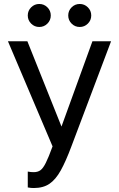

<svg xmlns="http://www.w3.org/2000/svg" viewBox="-20 -738 600 968"><path d="M150 210Q135 210 120 207V127Q135 130 150 130Q170 130 183.5 120.5Q197 111 211 83Q225 55 245 0L20 -530H118L290 -100L446 -530H540L340 0Q312 75 286.5 121Q261 167 229.5 188.5Q198 210 150 210ZM178 -602Q154 -602 137 -619Q120 -636 120 -660Q120 -684 137 -701Q154 -718 178 -718Q202 -718 219 -701Q236 -684 236 -660Q236 -636 219 -619Q202 -602 178 -602ZM382 -602Q358 -602 341 -619Q324 -636 324 -660Q324 -684 341 -701Q358 -718 382 -718Q406 -718 423 -701Q440 -684 440 -660Q440 -636 423 -619Q406 -602 382 -602Z"/></svg>

Font: Golos Text
Style: Regular
Weight: 400
Designer: A.Korolkova, Vitaly Kuzmin
Foundry: ParaType Ltd
Version: Version 2.004